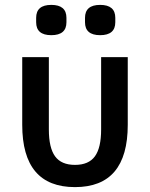

<svg xmlns="http://www.w3.org/2000/svg" viewBox="-20 -754 614 786"><path d="M180 -520V-224Q180 -149 205.5 -114Q231 -79 287 -79Q343 -79 368.5 -114Q394 -149 394 -224V-520H503V-243Q503 12 287 12Q71 12 71 -243V-520ZM128 -663V-681Q128 -734 190 -734Q252 -734 252 -681V-663Q252 -610 190 -610Q128 -610 128 -663ZM328 -663V-681Q328 -734 390 -734Q452 -734 452 -681V-663Q452 -610 390 -610Q328 -610 328 -663Z"/></svg>

Font: IBM Plex Sans Medm
Style: Regular
Weight: 500
Designer: Mike Abbink, Paul van der Laan, Pieter van Rosmalen
Foundry: Bold Monday
Version: Version 3.005